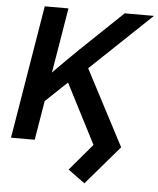

<svg xmlns="http://www.w3.org/2000/svg" viewBox="-61 -780 859 1044"><g transform="rotate(5 368.5 -258.0)"><path d="M141.1 -172.4 167 -326.2Q196.8 -357.9 226.1 -387.9Q255.4 -418 285.6 -447.8Q315.9 -477.5 347.7 -508.8L577.1 -727.5H736.8L371.1 -380.4L361.3 -381.3ZM20 0 140.6 -727.5H270L233.9 -509.8L204.6 -335.4L194.8 -272.9L149.4 0ZM439 212.4 347.2 145.5 470.2 0 293.5 -343.8 389.2 -442.9 621.1 0Z"/></g></svg>

Font: Inter 28pt SemiBold
Style: Italic
Weight: 600
Italic angle: -9.3988°
Designer: Rasmus Andersson
Foundry: rsms
Version: Version 4.001;git-66647c0bb